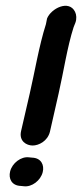

<svg xmlns="http://www.w3.org/2000/svg" viewBox="-20 -658 284 665"><path d="M15 -64C9 -40 20 -15 52 -14L62 -13C90 -9 121 -33 128 -62C134 -86 123 -111 91 -112L81 -113C53 -117 22 -93 15 -64ZM53 -204C45 -169 72 -154 93 -154C114 -154 145 -169 153 -202L183 -334C200 -408 213 -496 235 -564L241 -579C246 -592 245 -607 240 -617C219 -660 157 -629 143 -594L139 -574C115 -499 100 -407 83 -334Z"/></svg>

Font: Stray Cat
Style: ExBlkObl
Weight: 1000
Version: Version 1.0